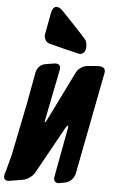

<svg xmlns="http://www.w3.org/2000/svg" viewBox="-114 -1101 674 1139"><g transform="rotate(5 223.5 -531.5)"><path d="M371 -829Q369 -809 358.5 -800.5Q348 -792 337 -792Q334 -792 324 -794L317 -796Q251 -811 185 -829L156 -836Q136 -842 128.5 -855Q121 -868 121 -881Q121 -890 122 -893L127 -920Q131 -940 134.5 -960Q138 -980 142 -1000L145 -1017Q153 -1058 177 -1058Q195 -1058 214 -1037L238 -1012Q255 -995 272.5 -976Q290 -957 309 -937L356 -886Q366 -875 369 -863.5Q372 -852 372 -838ZM375 -82Q370 -61 355 -45.5Q340 -30 319 -25L288 -19Q278 -17 276 -17Q265 -17 257.5 -24Q250 -31 250 -44Q250 -51 251 -55L304 -340Q305 -345 305.5 -349Q306 -353 306 -356Q306 -361 305 -361.5Q304 -362 303 -362Q300 -362 289 -345L136 -69Q125 -50 106 -36.5Q87 -23 66 -19L-11 -6Q-15 -5 -22 -5Q-35 -5 -41 -12Q-47 -19 -47 -29Q-47 -33 -45 -43L-38 -65L-12 -164L49 -465L85 -660Q89 -681 104 -696Q119 -711 140 -714L189 -722Q193 -723 199 -723Q228 -723 228 -696Q228 -693 226 -683L168 -392Q165 -380 165 -374Q165 -372 165.5 -371.5Q166 -371 166 -370Q166 -370 167 -370Q170 -370 179 -388L322 -678Q332 -698 350.5 -710.5Q369 -723 391 -725L454 -730Q470 -730 482 -724Q494 -718 494 -699Q494 -697 492 -687Z"/></g></svg>

Font: Bangerz 2
Style: Regular
Weight: 400
Designer: vernon adams
Foundry: Vernon Adams
Version: Version 2.10;December 28, 2023;FontCreator 13.0.0.2683 64-bi